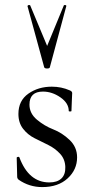

<svg xmlns="http://www.w3.org/2000/svg" viewBox="-20 -751 378 782"><path d="M92 -726Q92 -728 94.5 -729.5Q97 -731 100 -730.5Q103 -730 103 -729L172 -564L240 -729Q240 -730 243 -730.5Q246 -731 248.5 -729.5Q251 -728 250 -726L183 -477Q182 -472 172 -472Q162 -472 160 -477ZM100 -325Q100 -289 130.5 -263.5Q161 -238 197 -224Q233 -210 263.5 -181Q294 -152 294 -110Q294 -60 255.5 -24.5Q217 11 152 11Q99 11 56 -19Q50 -24 50 -31L48 -109Q48 -111 53 -112Q58 -113 59 -110Q97 -8 181 -8Q213 -8 230 -24Q247 -40 246 -71Q245 -103 224.5 -125Q204 -147 176.5 -160.5Q149 -174 121 -188Q93 -202 74 -226.5Q55 -251 55 -287Q55 -341 95.5 -369.5Q136 -398 191 -398Q230 -398 264 -383Q274 -379 274 -372Q274 -362 272.5 -338Q271 -314 271 -299Q271 -297 265.5 -297Q260 -297 260 -299Q260 -331 226 -354.5Q192 -378 155 -378Q100 -378 100 -325Z"/></svg>

Font: Cormorant
Style: Regular
Weight: 400
Designer: Christian Thalmann (Catharsis Fonts)
Version: Version 1.000;PS 001.000;hotconv 1.0.70;makeotf.lib2.5.58329